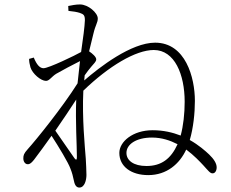

<svg xmlns="http://www.w3.org/2000/svg" viewBox="-20 -798 1040 864"><path d="M233 -466C263 -483 302 -504 340 -523L329 -423C261 -315 143 -169 105 -127C87 -107 85 -99 85 -85C85 -71 93 -59 105 -59C116 -59 123 -67 133 -79C155 -108 183 -146 212 -187C244 -138 288 -65 297 -39C305 -19 308 -6 313 17C317 38 326 46 337 46C361 46 369 12 369 -11C369 -31 367 -64 366 -84C362 -138 349 -265 355 -390C470 -501 591 -573 672 -573C766 -573 811 -463 811 -340C811 -287 805 -232 793 -188C757 -202 715 -212 667 -212C577 -212 517 -160 517 -110C517 -49 570 -10 647 -10C730 -10 788 -60 818 -125C853 -99 880 -70 895 -54C917 -30 926 -17 937 -18C948 -18 955 -30 955 -45C955 -62 943 -82 921 -103C905 -118 875 -145 834 -168C850 -222 857 -289 857 -344C857 -449 815 -606 678 -606C570 -606 427 -495 359 -436L361 -459C372 -474 381 -487 390 -497C402 -512 413 -520 413 -531C413 -542 396 -557 381 -567L400 -645C410 -688 420 -695 420 -715C420 -740 377 -778 340 -778C321 -778 302 -774 287 -771L288 -749C309 -747 327 -744 339 -740C356 -734 362 -730 362 -707C361 -677 354 -627 345 -564C321 -550 199 -491 176 -491C159 -491 145 -507 132 -539L111 -533C111 -521 113 -509 117 -495C126 -466 164 -434 187 -434C202 -434 212 -453 233 -466ZM779 -149C749 -83 706 -51 639 -51C581 -51 549 -76 549 -110C549 -148 592 -179 664 -179C708 -179 746 -166 779 -149ZM323 -350C319 -251 326 -146 326 -91C326 -77 322 -77 315 -86L229 -210C262 -258 296 -308 323 -350Z"/></svg>

Font: Noto Serif CJK HK ExtraLight
Style: Regular
Weight: 200
Designer: Ryoko NISHIZUKA 西塚涼子 (kana & ideographs); Frank Grießhammer (Latin, Greek & Cyrillic); Wenlong ZHANG 张文龙 (bopomofo); San
Foundry: Adobe
Version: Version 2.001;hotconv 1.1.0;makeotfexe 2.6.0